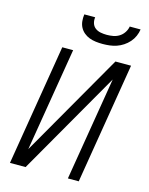

<svg xmlns="http://www.w3.org/2000/svg" viewBox="-138 -1041 876 1127"><g transform="rotate(15 300.0 -477.5)"><path d="M35 0 156 -735H222L118 -106L479 -735H574L453 0H387L491 -629L130 0ZM379 -815Q358 -815 337.5 -817.5Q317 -820 298.5 -827Q280 -834 265 -846.5Q250 -859 241 -876Q232 -893 230 -913.5Q228 -934 231 -955H297Q294 -936 299.5 -918.5Q305 -901 319 -890.5Q333 -880 351.5 -876.5Q370 -873 389 -873Q408 -873 427.5 -876.5Q447 -880 464 -890.5Q481 -901 492.5 -918.5Q504 -936 507 -955H573Q570 -934 561 -913.5Q552 -893 537 -876Q522 -859 503 -846.5Q484 -834 463.5 -827Q443 -820 421.5 -817.5Q400 -815 379 -815Z"/></g></svg>

Font: Iosevka Aile Light Oblique
Style: Regular
Weight: 300
Italic angle: -9°
Designer: Belleve Invis
Foundry: Belleve Invis
Version: Version 31.1.0; ttfautohint (v1.8.4)